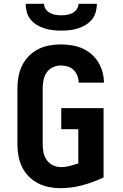

<svg xmlns="http://www.w3.org/2000/svg" viewBox="-20 -975 640 1003"><path d="M296 8Q265 8 235 2Q205 -4 178 -18Q151 -32 129.5 -54Q108 -76 95 -103Q82 -130 76.5 -160.5Q71 -191 71 -221V-514Q71 -545 76.5 -575Q82 -605 95.5 -632.5Q109 -660 130.5 -682Q152 -704 179.5 -718Q207 -732 237 -737.5Q267 -743 298 -743Q326 -743 354.5 -738.5Q383 -734 408.5 -723Q434 -712 456 -693.5Q478 -675 493 -650.5Q508 -626 515.5 -598.5Q523 -571 523 -543H391Q391 -561 384.5 -578.5Q378 -596 365 -609Q352 -622 334 -627.5Q316 -633 298 -633Q276 -633 256 -623.5Q236 -614 224 -596.5Q212 -579 207.5 -557.5Q203 -536 203 -514V-221Q203 -199 207.5 -177.5Q212 -156 224.5 -138.5Q237 -121 257 -111.5Q277 -102 299 -102Q322 -102 344.5 -108Q367 -114 389 -121V-300H300V-410H521V-48Q468 -23 411 -7.5Q354 8 296 8ZM300 -815Q278 -815 256 -817.5Q234 -820 213 -826.5Q192 -833 173 -844.5Q154 -856 140 -873Q126 -890 120 -911.5Q114 -933 114 -955H210Q210 -940 219 -927Q228 -914 241.5 -907Q255 -900 270 -897.5Q285 -895 300 -895Q315 -895 330 -897.5Q345 -900 358.5 -907Q372 -914 381 -927Q390 -940 390 -955H486Q486 -933 480 -911.5Q474 -890 460 -873Q446 -856 427 -844.5Q408 -833 387 -826.5Q366 -820 344 -817.5Q322 -815 300 -815Z"/></svg>

Font: Iosevka SS04 XBd Ex
Style: Regular
Weight: 800
Width: 7
Monospace: yes
Designer: Belleve Invis
Foundry: Belleve Invis
Version: Version 19.0.0; ttfautohint (v1.8.4)